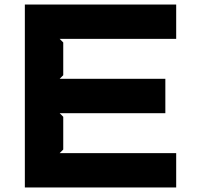

<svg xmlns="http://www.w3.org/2000/svg" viewBox="-20 -830 870 850"><path d="M760 -152V0H90V-810H760V-658H244L260 -642V-497L244 -481H712V-329H244L260 -313V-168L244 -152Z"/></svg>

Font: Sinkin Sans 700 Bold
Style: Bold
Weight: 700
Designer: Keith Bates
Foundry: K-Type
Version: Sinkin Sans (version 1.0)  by Keith Bates   •   © 2014   www